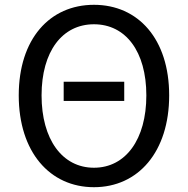

<svg xmlns="http://www.w3.org/2000/svg" viewBox="-20 -766 782 799"><path d="M245 -346H497V-426H245ZM371 13C555 13 684 -134 684 -369C684 -604 555 -746 371 -746C187 -746 58 -604 58 -369C58 -134 187 13 371 13ZM371 -68C239 -68 153 -186 153 -369C153 -552 239 -665 371 -665C503 -665 589 -552 589 -369C589 -186 503 -68 371 -68Z"/></svg>

Font: Noto Sans CJK HK
Style: Regular
Weight: 400
Designer: Ryoko NISHIZUKA 西塚涼子 (kana, bopomofo & ideographs); Paul D. Hunt (Latin, Greek & Cyrillic); Sandoll Communications 산돌커뮤니
Foundry: Adobe
Version: Version 2.004;hotconv 1.0.118;makeotfexe 2.5.65603